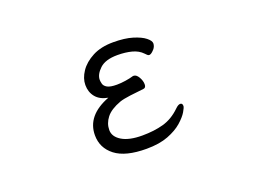

<svg xmlns="http://www.w3.org/2000/svg" viewBox="-82 -667 1163 867"><g transform="rotate(-20 500.0 -234.0)"><path d="M551 -312Q564 -312 574.5 -294Q585 -276 585 -259Q585 -242 572 -241Q541 -238 506.5 -233.5Q472 -229 455 -223Q406 -205 385 -178Q364 -151 364 -119Q364 -87 398.5 -66Q433 -45 496 -45Q553 -45 598 -57.5Q643 -70 681 -107Q695 -121 705 -121Q716 -121 716 -107Q716 -100 704.5 -80.5Q693 -61 667 -38Q641 -15 598.5 1.5Q556 18 494 18Q393 18 344 -20Q295 -58 295 -119Q295 -214 410 -258Q371 -265 351.5 -289Q332 -313 332 -347Q332 -379 353.5 -411Q375 -443 416 -464.5Q457 -486 516 -486Q571 -486 608.5 -474.5Q646 -463 665.5 -447.5Q685 -432 685 -419Q685 -412 681.5 -403.5Q678 -395 669 -387Q658 -376 650 -376Q645 -376 641 -380Q637 -384 632 -389Q613 -409 582.5 -417Q552 -425 514 -425Q456 -425 428.5 -399Q401 -373 401 -347Q401 -339 404 -327.5Q407 -316 421 -308Q435 -300 467 -300Q486 -300 509 -303.5Q532 -307 548 -312Z"/></g></svg>

Font: Klee One SemiBold
Style: Regular
Weight: 600
Designer: Fontworks Inc.
Foundry: Fontworks Inc.
Version: Version 1.00;January 12, 2022;FontCreator 13.0.0.2683 64-bit